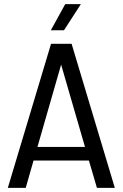

<svg xmlns="http://www.w3.org/2000/svg" viewBox="-20 -913 596 933"><path d="M18 0H105L143 -133H412L451 0H538L328 -700H228ZM162 -199 277 -599 393 -199ZM227 -766H291L373 -893H297Z"/></svg>

Font: Vanilla Cream Book
Style: Regular
Weight: 400
Designer: Jeremy Tribby, Jinavaṁso
Foundry: Tribby Type
Version: Version 1.422;Glyphs 3.1.2 (3151)